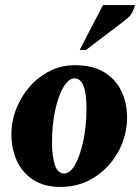

<svg xmlns="http://www.w3.org/2000/svg" viewBox="-20 -727 552 757"><path d="M218 10Q154 10 111 -18Q68 -46 46.5 -93Q25 -140 25 -197Q25 -250 44.5 -299Q64 -348 98 -386.5Q132 -425 177.5 -447.5Q223 -470 275 -470Q345 -470 390.5 -442.5Q436 -415 458.5 -368Q481 -321 481 -263Q481 -212 462.5 -163.5Q444 -115 409 -76Q374 -37 326 -13.5Q278 10 218 10ZM233 -43Q257 -43 277 -79.5Q297 -116 309 -174.5Q321 -233 321 -299Q321 -360 309 -389Q297 -418 274 -418Q250 -418 229.5 -382.5Q209 -347 197 -289.5Q185 -232 185 -166Q185 -112 196 -77.5Q207 -43 233 -43ZM294 -530 386 -707H512Q509 -692 501 -677Q493 -662 469 -644L319 -530Z"/></svg>

Font: Spectral ExtraBold
Style: Italic
Weight: 800
Italic angle: -10°
Designer: Jean-Baptiste Levee
Foundry: Production Type
Version: Version 2.001